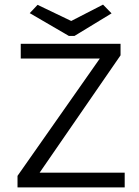

<svg xmlns="http://www.w3.org/2000/svg" viewBox="-20 -813 603 833"><path d="M56 0V-50L413 -559H70V-623H503V-573L152 -64H521V0ZM427 -793 464 -755 303 -657H279L109 -756L143 -792L289 -722Z"/></svg>

Font: Inconsolata SemiExpanded
Style: Regular
Weight: 400
Width: 6
Monospace: yes
Designer: Raph Levien, Cyreal, Brenton Simpson
Foundry: Raph Levien, Cyreal, Google
Version: Version 3.100; ttfautohint (v1.8.4.7-5d5b)